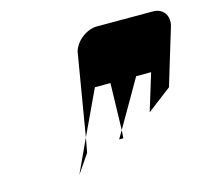

<svg xmlns="http://www.w3.org/2000/svg" viewBox="-74 -832 679 620"><g transform="rotate(-15 266.0 -521.5)"><path d="M217 -684 171 -409 241 -558H293L289 -402L379 -558H429L391 -434L472 -496L529 -684C539 -717 520 -746 486 -746H298C264 -746 227 -718 217 -684ZM119 -297 162 -360 171 -409ZM273 -375H287L289 -402Z"/></g></svg>

Font: bitstorm
Style: maxcnobl
Weight: 400
Version: Version 0.2